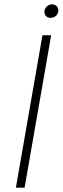

<svg xmlns="http://www.w3.org/2000/svg" viewBox="-20 -862 288 882"><path d="M53 0H93L215 -700H175ZM212 -780C233 -780 248 -795 248 -814C248 -830 237 -842 219 -842C200 -842 184 -826 184 -808C184 -792 195 -780 212 -780Z"/></svg>

Font: Fixel Text 20240404 ExtraLight
Style: Italic
Weight: 200
Width: 4
Italic angle: -10°
Designer: AlfaBravo + MacPaw
Foundry: Kyrylo Tkachov, Marchela Mozhyna, Serhii Makarenko, Maria Weinstein, Zakhar Kryvoshyya
Version: Version 1.211;Glyphs 3.2 (3225)